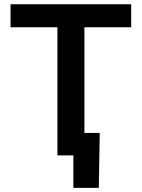

<svg xmlns="http://www.w3.org/2000/svg" viewBox="-20 -748 682 924"><path d="M30.8 -616.7V-727.5H611.3V-616.7H386.2V0H256.3V-616.7ZM333 156.2V0H293V-108.4H460L455.6 156.2Z"/></svg>

Font: Inter 24pt SemiBold
Style: Regular
Weight: 600
Designer: Rasmus Andersson
Foundry: rsms
Version: Version 4.001;git-66647c0bb